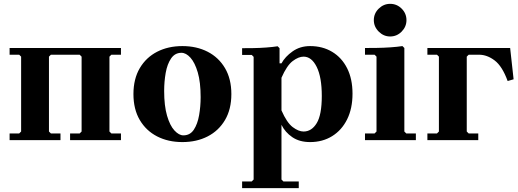

<svg xmlns="http://www.w3.org/2000/svg" viewBox="-20 -730 2700 1000"><path d="M560 -445 550 -435V-45L560 -35H610V0H345V-35H395L405 -45V-435L395 -445H245L235 -435V-45L245 -35H295V0H30V-35H80L90 -45V-435L80 -445H30V-480H610V-445Z M930 -490Q1004 -490 1061.5 -460.5Q1119 -431 1152 -375Q1185 -319 1185 -240Q1185 -161 1152 -105Q1119 -49 1061.5 -19.5Q1004 10 930 10Q856 10 798.5 -19.5Q741 -49 708 -105Q675 -161 675 -240Q675 -319 708 -375Q741 -431 798.5 -460.5Q856 -490 930 -490ZM935 -25Q970 -25 989.5 -54.5Q1009 -84 1017 -130Q1025 -176 1025 -224Q1025 -302 1010 -353Q995 -404 972 -429.5Q949 -455 925 -455Q891 -455 871 -425.5Q851 -396 843 -350.5Q835 -305 835 -256Q835 -179 850 -127.5Q865 -76 888.5 -50.5Q912 -25 935 -25Z M1595 -490Q1660 -490 1710 -460Q1760 -430 1788 -374.5Q1816 -319 1816 -242Q1816 -165 1788 -108.5Q1760 -52 1710 -21Q1660 10 1595 10Q1540 10 1502.5 -15.5Q1465 -41 1446 -80V205L1456 215H1536V250H1241V215H1291L1301 205V-434L1291 -444H1241V-479Q1267 -479 1300 -479.5Q1333 -480 1366.5 -482.5Q1400 -485 1426 -489L1436 -479V-400H1446Q1465 -435 1504 -462.5Q1543 -490 1595 -490ZM1561 -45Q1603 -45 1629.5 -88.5Q1656 -132 1656 -230Q1656 -328 1629.5 -381.5Q1603 -435 1561 -435Q1535 -435 1504.5 -412Q1474 -389 1446 -325V-155Q1474 -91 1504.5 -68Q1535 -45 1561 -45Z M1881 0V-35H1931L1941 -45V-435L1931 -445H1881V-480Q1907 -480 1943 -480.5Q1979 -481 2014.5 -483.5Q2050 -486 2076 -490L2086 -480V-45L2096 -35H2146V0ZM2012 -540Q1978 -540 1952.5 -565.5Q1927 -591 1927 -625Q1927 -660 1952.5 -685Q1978 -710 2012 -710Q2047 -710 2072 -685Q2097 -660 2097 -625Q2097 -591 2072 -565.5Q2047 -540 2012 -540Z M2637 -480 2655 -317 2624 -308Q2596 -385 2556.5 -415Q2517 -445 2475 -445H2421L2411 -435V-45L2421 -35H2471V0H2206V-35H2256L2266 -45V-435L2256 -445H2206V-480Z"/></svg>

Font: Brygada 1918
Style: Bold
Weight: 700
Designer: Mateusz Machalski | Borys Kosmynka | Przemek Hoffer
Foundry: NIEPODLEGLA 2018
Version: Version 3.006